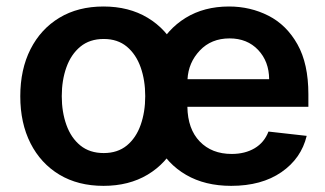

<svg xmlns="http://www.w3.org/2000/svg" viewBox="-20 -573 1021 603"><path d="M305 10.7Q225.1 10.7 166.5 -24.5Q108 -59.7 75.8 -123Q43.7 -186.4 43.7 -270.6Q43.7 -355.1 75.8 -418.5Q108 -481.9 166.5 -517.2Q225.1 -552.6 305 -552.6Q384.9 -552.6 443.7 -517.2Q502.5 -481.9 534.4 -418.5Q566.4 -355.1 566.4 -270.6Q566.4 -186.4 534.4 -123Q502.5 -59.7 443.7 -24.5Q384.9 10.7 305 10.7ZM305.8 -92.3Q349.4 -92.3 378.4 -116.1Q407.3 -139.9 421.7 -180.6Q436.1 -221.2 436.1 -271Q436.1 -321 421.7 -361.7Q407.3 -402.3 378.4 -426.5Q349.4 -450.6 305.8 -450.6Q261.7 -450.6 232.4 -426.5Q203.1 -402.3 188.6 -361.7Q174 -321 174 -271Q174 -221.2 188.6 -180.6Q203.1 -139.9 232.4 -116.1Q261.7 -92.3 305.8 -92.3ZM706 10.7Q623.9 10.7 564.5 -23.8Q505 -58.2 473 -121.1Q441.1 -183.9 441.1 -269.5Q441.1 -353.7 473 -417.4Q505 -481.2 563 -516.9Q621.1 -552.6 699.2 -552.6Q766.3 -552.6 823.2 -523.6Q880 -494.7 914.2 -433.8Q948.5 -372.9 948.5 -277V-237.6H568.5Q569.6 -167.6 607.4 -128.6Q645.2 -89.5 707.7 -89.5Q749.3 -89.5 779.7 -107.4Q810 -125.4 823.2 -159.8L943.2 -146.3Q926.1 -75.3 863.8 -32.3Q801.5 10.7 706 10.7ZM568.9 -324.2H825.3Q824.9 -380 790.7 -416.2Q756.4 -452.4 701 -452.4Q643.5 -452.4 607.6 -414.4Q571.7 -376.4 568.9 -324.2Z"/></svg>

Font: Inter UI Semi Bold
Style: Regular
Weight: 600
Designer: Rasmus Andersson
Foundry: rsms
Version: 3.2;8d6f07862